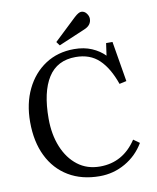

<svg xmlns="http://www.w3.org/2000/svg" viewBox="-99 -1003 896 1093"><g transform="rotate(-10 348.5 -456.0)"><path d="M389 14Q285 14 209 -31.5Q133 -77 92 -160.5Q51 -244 51 -358Q51 -465 91 -547.5Q131 -630 202.5 -677Q274 -724 369 -724Q426 -724 470.5 -705Q515 -686 545 -655L555 -726H592L631 -493L590 -484Q557 -579 505 -628.5Q453 -678 370 -678Q263 -678 210.5 -595.5Q158 -513 158 -359Q158 -267 187.5 -195Q217 -123 271 -81.5Q325 -40 400 -40Q533 -40 611 -158L646 -133Q606 -65 537.5 -25.5Q469 14 389 14ZM293 -759 277 -781 406 -903Q431 -926 446 -926Q464 -926 476 -910.5Q488 -895 488 -879Q488 -841 446 -824Z"/></g></svg>

Font: Literata 36pt
Style: Regular
Weight: 400
Designer: Latin by Veronika Burian and Jose Scaglione. Greek by Irene Vlachou. Cyrillic by Vera Evstafieva.
Foundry: TypeTogether
Version: Version 3.002